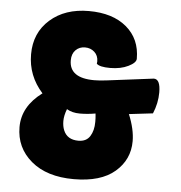

<svg xmlns="http://www.w3.org/2000/svg" viewBox="-52 -759 771 819"><g transform="rotate(5 333.5 -350.0)"><path d="M349 -489 350 -499Q350 -524 333.5 -539Q317 -554 293 -554Q269 -554 253 -538Q237 -522 237 -494Q237 -418 344 -418Q368 -418 398 -422Q595 -447 597 -447Q625 -447 625 -390Q625 -344 606 -299L504 -287Q530 -224 530 -173Q530 -94 469.5 -42Q409 10 293.5 10Q178 10 111 -46.5Q44 -103 44 -191.5Q44 -280 129 -343Q66 -413 66 -505Q66 -597 130 -653.5Q194 -710 296 -710Q398 -710 457.5 -660Q517 -610 517 -525Q517 -508 484.5 -492Q452 -476 407 -476Q362 -476 349 -489ZM239 -285Q228 -256 228 -233.5Q228 -211 235 -194Q251 -155 299 -155Q333 -155 348.5 -179.5Q364 -204 364 -241Q364 -258 363 -266.5Q362 -275 362 -277Q328 -271 295 -271Q262 -271 239 -285Z"/></g></svg>

Font: Lilita One Rus
Style: Regular
Weight: 400
Designer: Juan Montoreano
Foundry: Juan Montoreano
Version: Version 1.002